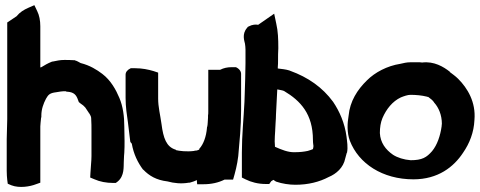

<svg xmlns="http://www.w3.org/2000/svg" viewBox="-20 -701 1857 743"><path d="M6 -40C6 -27 7 -14 8 -5L10 10L24 16C55 28 96 21 119 12L136 6V-212C136 -222 138 -231 139 -245L140 -248V-254C140 -278 148 -300 158 -319C167 -335 173 -341 197 -344C209 -346 219 -348 233 -348L236 -347L239 -346H242C265 -344 275 -335 282 -314L285 -306L291 -301C294 -298 299 -296 302 -293L310 -285C313 -281 323 -265 324 -264V-263H325C331 -253 333 -249 333 -241V-240V-239C334 -225 334 -211 334 -196V-97C334 -77 331 -56 330 -32L329 -14L346 -7C366 2 391 7 419 7H428L436 1C462 -21 458 -56 459 -74L460 -98C460 -100 461 -108 461 -110C462 -124 462 -141 462 -155C462 -175 461 -194 461 -212C461 -250 456 -289 442 -322C429 -353 409 -390 376 -415C355 -431 328 -448 292 -457C286 -460 279 -465 271 -467L269 -468H266C252 -469 240 -469 229 -469C212 -469 200 -466 185 -463H183L180 -462C165 -456 153 -449 140 -441C140 -441 139 -441 136 -440V-599C136 -622 132 -642 124 -658L113 -681L90 -671C72 -663 57 -654 44 -638L8 -614V-240C8 -216 6 -186 6 -162Z M466 -322C466 -287 471 -256 475 -228C478 -206 481 -177 484 -154L485 -151L490 -145C497 -105 513 -72 534 -44V-45L535 -44C557 -21 585 -4 628 1C653 8 682 11 710 6H712H714C725 3 733 0 742 -4C742 -2 742 7 743 12H750H767C798 12 825 6 849 -6H876H882C890 -33 898 -63 902 -97C907 -154 913 -211 913 -275V-415C913 -425 906 -435 893 -441H885H876C860 -441 846 -438 832 -431H786V-270C786 -263 786 -259 785 -254V-252V-246C784 -234 784 -218 782 -211L781 -209V-207C778 -171 767 -143 752 -126L751 -125V-122C743 -119 742 -118 734 -118H733L732 -117C702 -113 673 -117 661 -120L660 -122H659C624 -133 612 -166 605 -221C600 -257 592 -287 592 -319V-420L574 -426C554 -432 530 -437 503 -437H494H486C473 -431 466 -422 466 -412Z M916 -14 930 -7C952 4 979 11 1008 11H1022L1029 1L1030 0L1038 -5C1039 -4 1042 -2 1044 -1L1047 1L1049 2C1072 10 1100 14 1123 14C1173 14 1216 3 1252 -16C1281 -28 1309 -52 1316 -88C1317 -93 1320 -102 1322 -110H1323V-111C1327 -132 1323 -154 1321 -172C1314 -225 1294 -270 1269 -307C1228 -363 1172 -402 1103 -427H1102L1101 -428C1085 -433 1070 -434 1055 -436V-441C1056 -450 1056 -460 1056 -467C1056 -483 1056 -499 1057 -514V-515V-516C1057 -549 1056 -580 1049 -610L1041 -648L979 -605C970 -607 956 -606 943 -599L939 -597L936 -593C915 -569 926 -542 928 -532C929 -524 930 -518 930 -509V-456C930 -417 928 -375 927 -337L926 -307C923 -243 916 -179 916 -111ZM1043 -154C1043 -167 1044 -181 1045 -196V-197V-198C1045 -212 1048 -239 1048 -258C1050 -290 1051 -320 1053 -355C1062 -353 1072 -352 1079 -349C1143 -311 1191 -260 1191 -159C1191 -146 1193 -139 1193 -136C1193 -133 1192 -128 1191 -124C1188 -122 1180 -120 1171 -117C1157 -114 1141 -112 1121 -112H1120C1095 -111 1069 -122 1044 -133V-135Z M1329 -253C1324 -225 1322 -188 1334 -156C1368 -68 1460 -7 1580 -7C1675 -7 1736 -55 1772 -110C1797 -146 1814 -189 1816 -237C1822 -306 1789 -360 1753 -396C1742 -407 1730 -415 1721 -422V-423L1720 -424C1697 -442 1660 -465 1613 -459C1613 -459 1608 -460 1604 -460H1568C1554 -460 1542 -457 1529 -454C1478 -446 1431 -421 1400 -390C1363 -354 1334 -309 1329 -253ZM1450 -186C1450 -208 1453 -227 1460 -244C1475 -279 1499 -309 1531 -324C1543 -329 1558 -334 1568 -334C1590 -334 1612 -332 1632 -327L1635 -326H1637C1648 -318 1654 -313 1659 -306L1660 -304L1661 -303C1677 -285 1690 -257 1690 -221C1690 -221 1689 -219 1689 -212C1684 -176 1672 -140 1652 -116C1631 -92 1614 -81 1569 -81C1543 -83 1518 -91 1501 -102C1472 -122 1452 -149 1450 -186Z"/></svg>

Font: SolarCharger
Style: 1050
Weight: 1000
Designer: Mew Too
Foundry: Cannot Into Space Fonts/KineticPlasma Fonts
Version: Version 1.100